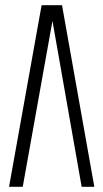

<svg xmlns="http://www.w3.org/2000/svg" viewBox="-20 -723 400 743"><path d="M68 0 183 -642 296 0H345L220 -703H141L15 0Z"/></svg>

Font: Modon Arabic
Style: Regular
Weight: 400
Designer: Ahmedzaza
Foundry: Ahmedzaza
Version: Version 2.010